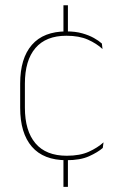

<svg xmlns="http://www.w3.org/2000/svg" viewBox="-20 -618 466 752"><path d="M246 -597.5V-485.5H228.5V-597.5ZM246 0V114H228.5V0ZM240.5 9.5Q150.5 9.5 104.8 -43.5Q59 -96.5 59 -196V-290.5Q59 -389.5 104.8 -442.2Q150.5 -495 240.5 -495Q275.5 -495 302 -487.5Q328.5 -480 347.8 -469.2Q367 -458.5 379 -447.5L381.5 -426Q358.5 -447.5 324.2 -462.8Q290 -478 240 -478Q160 -478 118.8 -429.8Q77.5 -381.5 77.5 -290.5V-196.5Q77.5 -105.5 118.8 -56.8Q160 -8 241.5 -8Q293.5 -8 328 -23.8Q362.5 -39.5 385.5 -60.5L382.5 -38.5Q363 -21.5 328.8 -6Q294.5 9.5 240.5 9.5Z"/></svg>

Font: Anek Devanagari Thin
Style: Regular
Weight: 250
Designer: Kailash Malviya (Devanagari) & Yesha Goshar (Latin)
Foundry: Ek Type
Version: Version 1.003